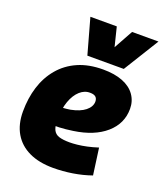

<svg xmlns="http://www.w3.org/2000/svg" viewBox="-146 -885 843 991"><g transform="rotate(20 276.0 -389.5)"><path d="M167 -299Q183 -297 204.5 -298.5Q226 -300 245 -303Q296 -313 323.5 -335Q351 -357 352 -385Q352 -403 342 -411.5Q332 -420 312 -420Q281 -421 255.5 -398Q230 -375 215 -333.5Q200 -292 200 -234Q199 -197 208.5 -177Q218 -157 240 -150Q262 -143 299 -143Q316 -143 340 -145.5Q364 -148 392 -154Q420 -160 451 -170L471 -24Q423 -7 369.5 1.5Q316 10 264 10Q186 10 131 -16Q76 -42 47 -91.5Q18 -141 18 -211Q18 -284 37.5 -346.5Q57 -409 97 -456.5Q137 -504 196 -530Q255 -556 334 -556Q397 -556 441.5 -538.5Q486 -521 509.5 -488Q533 -455 533 -412Q533 -331 470 -276Q407 -221 296 -205Q256 -199 222 -197.5Q188 -196 156 -200ZM552 -789 432 -595H232L178 -789H323L349 -684L407 -789Z"/></g></svg>

Font: Georama ExtraBold
Style: Italic
Weight: 800
Italic angle: -9°
Version: Version 1.001